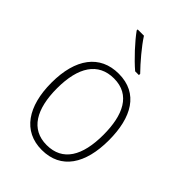

<svg xmlns="http://www.w3.org/2000/svg" viewBox="-226 -914 972 972"><g transform="rotate(45 259.5 -428.5)"><path d="M216 -816H171V-809C204 -763 265 -697 312 -657H339V-666C299 -707 246 -769 216 -816ZM465 -316C465 -479 403 -590 262 -590C128 -590 53 -489 53 -317C53 -148 125 -41 259 -41C397 -41 465 -148 465 -316ZM93 -317C93 -468 149 -556 262 -556C380 -556 426 -457 426 -316C426 -166 374 -76 259 -76C146 -76 93 -168 93 -317Z"/></g></svg>

Font: Noto Sans Tamil UI SemiCondensed ExtraLight
Style: Regular
Weight: 200
Width: 4
Designer: Jelle Bosma - Monotype Design Team
Foundry: Monotype Imaging Inc.
Version: Version 2.004